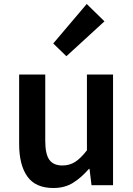

<svg xmlns="http://www.w3.org/2000/svg" viewBox="-20 -929 669 963"><path d="M248 14Q158 14 117 -44Q76 -102 76 -207V-555H207V-223Q207 -156 227.5 -127.5Q248 -99 293 -99Q329 -99 357 -117Q385 -135 416 -175V-555H547V0H439L429 -82H426Q389 -39 347 -12.5Q305 14 248 14ZM313 -647 247 -711 415 -909 504 -822Z"/></svg>

Font: Noto Sans KR SemiBold
Style: Regular
Weight: 600
Designer: Ryoko NISHIZUKA  (kana, bopomofo & ideographs); Paul D. Hunt (Latin, Greek & Cyrillic); Sandoll Communications , Soo-you
Foundry: Adobe
Version: Version 2.004-H2;hotconv 1.0.118;makeotfexe 2.5.65603